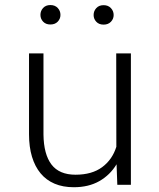

<svg xmlns="http://www.w3.org/2000/svg" viewBox="-20 -743 640 772"><path d="M448.7 -82.5Q422.4 -39.1 379.2 -14.6Q335.9 9.8 276.9 9.8Q232.9 9.8 199.5 -4.4Q166 -18.6 143.3 -45.9Q120.6 -73.2 108.6 -112.8Q96.7 -152.3 96.7 -203.1V-528.3H154.8V-202.1Q155.8 -122.6 187 -81.5Q218.3 -40.5 283.7 -40.5Q349.6 -40.5 390.6 -70.8Q431.6 -101.1 447.8 -152.8L447.3 -528.3H506.3V0H451.7ZM142.6 -683.1Q142.6 -699.2 153.3 -710.9Q164.1 -722.7 182.6 -722.7Q201.2 -722.7 212.2 -710.9Q223.1 -699.2 223.1 -683.1Q223.1 -667.5 212.2 -656Q201.2 -644.5 182.6 -644.5Q164.1 -644.5 153.3 -656Q142.6 -667.5 142.6 -683.1ZM356.4 -682.6Q356.4 -698.7 367.2 -710.4Q377.9 -722.2 396.5 -722.2Q415 -722.2 426 -710.4Q437 -698.7 437 -682.6Q437 -667 426 -655.5Q415 -644 396.5 -644Q377.9 -644 367.2 -655.5Q356.4 -667 356.4 -682.6Z"/></svg>

Font: TypoPRO Roboto Mono
Style: Regular
Weight: 300
Designer: Google
Version: Version 2.000986; 2015; ttfautohint (v1.3)